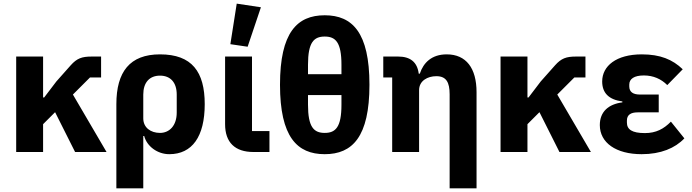

<svg xmlns="http://www.w3.org/2000/svg" viewBox="-20 -836 3807 1056"><path d="M283 -219 393 0H566L381 -316L475 -410H536V-525H484C430 -525 403 -515 369 -477L290 -388L223 -300H217V-525H69V0H217V-153Z M620 -263V200H768V-88H773C788 -31 846 12 911 12C1037 12 1106 -85 1106 -263C1106 -441 1036 -537 860 -537C694 -537 620 -441 620 -263ZM860 -105C809 -105 768 -134 768 -185V-316C768 -382 802 -420 860 -420C918 -420 952 -382 952 -316V-217C952 -144 911 -105 860 -105Z M1342 -579 1415 -796 1282 -816 1247 -593ZM1462 0V-115H1366V-525H1218V-153C1218 -53 1272 0 1374 0Z M1766 -752C1614 -752 1520 -657 1520 -370C1520 -83 1614 12 1766 12C1918 12 2012 -83 2012 -370C2012 -657 1918 -752 1766 -752ZM1674 -428V-480C1674 -603 1706 -635 1766 -635C1826 -635 1858 -603 1858 -480V-428ZM1766 -105C1706 -105 1674 -137 1674 -260V-313H1858V-260C1858 -137 1826 -105 1766 -105Z M2137 0H2285V-340C2285 -392 2332 -417 2380 -417C2434 -417 2453 -384 2453 -317V200H2601V-329C2601 -461 2544 -537 2437 -537C2354 -537 2309 -491 2289 -431H2283C2275 -495 2236 -525 2170 -525H2088V-410H2137Z M2947 -219 3057 0H3230L3045 -316L3139 -410H3200V-525H3148C3094 -525 3067 -515 3033 -477L2954 -388L2887 -300H2881V-525H2733V0H2881V-153Z M3744 -75 3670 -167C3631 -127 3588 -104 3527 -104C3456 -104 3428 -124 3428 -162V-173C3428 -204 3449 -218 3487 -218H3603V-316H3500C3462 -316 3441 -330 3441 -361V-371C3441 -402 3468 -421 3521 -421C3573 -421 3616 -402 3650 -368L3735 -455C3679 -509 3611 -537 3510 -537C3369 -537 3292 -473 3292 -388C3292 -326 3327 -288 3403 -278V-273C3327 -263 3279 -222 3279 -148C3279 -51 3368 12 3509 12C3614 12 3693 -21 3744 -75Z"/></svg>

Font: Braiins Sans
Style: Bold
Weight: 700
Designer: Mike Abbink, Paul van der Laan, Pieter van Rosmalen, Jiri Chlebus, Lubos Buracinsky
Foundry: Bold Monday, Sudetype
Version: Version 1.000;hotconv 1.0.109;makeotfexe 2.5.65596